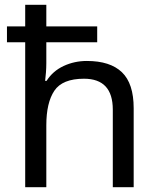

<svg xmlns="http://www.w3.org/2000/svg" viewBox="-20 -780 658 800"><path d="M173 -760V-670H385V-604H173V-517Q173 -498 171.5 -478.5Q170 -459 168 -443H174Q200 -484 245 -505Q290 -526 342 -526Q439 -526 488 -479Q537 -432 537 -329V0H450V-323Q450 -452 330 -452Q240 -452 206.5 -402Q173 -352 173 -258V0H85V-604H9V-670H85V-760Z"/></svg>

Font: Noto Sans SignWriting
Style: Regular
Weight: 400
Designer: Monotype Design Team
Foundry: Monotype Imaging Inc.
Version: Version 2.004; ttfautohint (v1.8.4.7-5d5b)